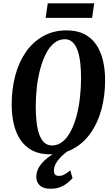

<svg xmlns="http://www.w3.org/2000/svg" viewBox="-20 -940 692 1182"><path d="M288.5 10Q224.5 10 179.5 -13.2Q134.5 -36.5 106.2 -78.5Q78 -120.5 65 -176.2Q52 -232 52 -296.5Q52 -392.5 74.2 -475.5Q96.5 -558.5 140 -620.8Q183.5 -683 246.5 -718Q309.5 -753 390.5 -753Q454.5 -753 499.5 -729.8Q544.5 -706.5 572.8 -664.5Q601 -622.5 614 -567Q627 -511.5 627 -446.5Q627 -350.5 604.8 -267.5Q582.5 -184.5 539 -122.2Q495.5 -60 432.5 -25Q369.5 10 288.5 10ZM300 -44.5Q336 -44.5 364.8 -67.5Q393.5 -90.5 415 -131Q436.5 -171.5 450.8 -224.5Q465 -277.5 472 -338Q479 -398.5 479 -460.5Q479 -509 474.2 -552Q469.5 -595 458.2 -628Q447 -661 427.5 -679.8Q408 -698.5 379 -698.5Q343 -698.5 314.2 -675.5Q285.5 -652.5 264.2 -612Q243 -571.5 228.5 -518.5Q214 -465.5 207 -405.2Q200 -345 200 -282.5Q200 -234 204.8 -191Q209.5 -148 220.8 -115Q232 -82 251.5 -63.2Q271 -44.5 300 -44.5ZM291 222Q246 222 224.8 201.2Q203.5 180.5 203.5 151Q203.5 119.5 217.5 94Q231.5 68.5 253.8 48Q276 27.5 301.8 11.2Q327.5 -5 350 -18L375 -27.5L403 -14Q375.5 5 355.2 25.8Q335 46.5 323.8 67.2Q312.5 88 312 108Q311.5 128 320 135.5Q328.5 143 342.5 143Q361 143 377.5 133.5Q394 124 412.5 109L426.5 156Q408.5 179.5 373.8 201Q339 222.5 291 222ZM274 -919.5H560L547 -830H261Z"/></svg>

Font: Merriweather 24pt SemiCondensed
Style: Bold Italic
Weight: 700
Width: 4
Italic angle: -7.8°
Designer: Eben Sorkin
Foundry: Eben Sorkin
Version: Version 2.101